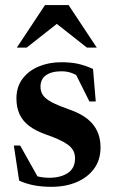

<svg xmlns="http://www.w3.org/2000/svg" viewBox="-20 -710 442 742"><path d="M216.5 -469.5Q253.5 -469.5 281 -463.5Q308.5 -457.5 339.5 -443.5L350 -318H325.5L262.5 -444L302 -401.5Q280.5 -418.5 260.8 -426.5Q241 -434.5 218 -434.5Q179 -434.5 157.8 -419.2Q136.5 -404 136.5 -375Q136.5 -355.5 146.5 -341.5Q156.5 -327.5 180 -315Q203.5 -302.5 244.5 -288Q275.5 -277.5 298.5 -263.8Q321.5 -250 337 -232Q352.5 -214 360.5 -191.2Q368.5 -168.5 368.5 -140Q368.5 -92 343.5 -58Q318.5 -24 275.8 -6Q233 12 178.5 12Q141 12 110.5 6Q80 0 54 -12L33.5 -147.5H58L136 -8.5L82 -45Q98.5 -36.5 113.2 -31.8Q128 -27 142.2 -25Q156.5 -23 170 -23Q214.5 -23 242.2 -41.5Q270 -60 270 -98Q270 -115 263 -128Q256 -141 241.8 -151.2Q227.5 -161.5 206 -171.2Q184.5 -181 155.5 -191Q117.5 -204.5 92.5 -223.5Q67.5 -242.5 55.5 -268.8Q43.5 -295 43.5 -329.5Q43.5 -374 66.8 -405.2Q90 -436.5 129.5 -453Q169 -469.5 216.5 -469.5ZM45 -526 154 -690.5H245L354 -526H316L180 -633H219L83 -526Z"/></svg>

Font: Newsreader 36pt SemiBold
Style: Regular
Weight: 600
Designer: Hugues Gentile
Foundry: Production Type
Version: Version 1.003